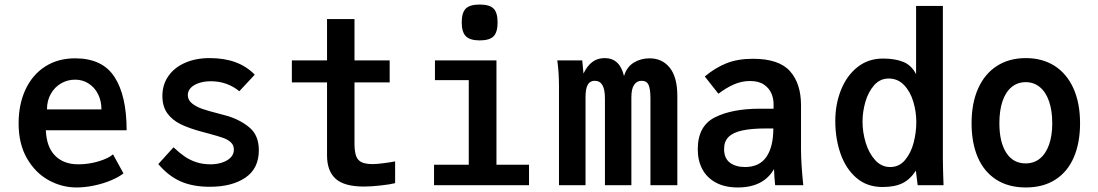

<svg xmlns="http://www.w3.org/2000/svg" viewBox="-20 -816 4840 846"><path d="M62 -272Q62 -356.5 92.5 -421.8Q123 -487 179.2 -523Q235.5 -559 311 -559Q431.5 -559 484.8 -476.5Q538 -394 538 -242H182Q185 -168 222.8 -130Q260.5 -92 325 -92Q372 -92 415.8 -105.5Q459.5 -119 478 -136L524 -52Q504.5 -36.5 470.8 -22Q437 -7.5 396.2 1.2Q355.5 10 317 10Q252.5 10 194 -22.2Q135.5 -54.5 98.8 -118.2Q62 -182 62 -272ZM311 -465Q277.5 -465 249 -448.5Q220.5 -432 203.8 -402.2Q187 -372.5 187 -334H427Q427 -371.5 412 -401.2Q397 -431 370.5 -448Q344 -465 311 -465Z M677.5 -93 744.5 -167Q770.5 -142.5 793.2 -126.8Q816 -111 844.5 -101.5Q873 -92 908.5 -92Q933.5 -92 957 -99.2Q980.5 -106.5 995.5 -121Q1010.5 -135.5 1010.5 -157Q1010.5 -176 997.8 -188.2Q985 -200.5 964.5 -208Q944 -215.5 903 -226.5L871.5 -235Q814.5 -250 776.5 -268.5Q738.5 -287 717 -317.2Q695.5 -347.5 695.5 -393Q695.5 -442.5 721.5 -480.2Q747.5 -518 794.8 -539Q842 -560 903.5 -560Q968.5 -560 1017.8 -541.8Q1067 -523.5 1102.5 -487L1034.5 -414Q1008.5 -435.5 976.8 -446.8Q945 -458 909.5 -458Q880 -458 856.8 -450.2Q833.5 -442.5 820.5 -428.8Q807.5 -415 807.5 -397Q807.5 -375 826.5 -360Q845.5 -345 872 -336Q898.5 -327 941.5 -316Q954 -313 982.5 -305Q1041 -287 1080.8 -252.8Q1120.5 -218.5 1120.5 -154Q1120.5 -73.5 1061.2 -33.2Q1002 7 904.5 7Q828.5 7 774.8 -17.2Q721 -41.5 677.5 -93Z M1421 -131V-453H1266V-550H1421V-732H1542V-550H1697V-453H1542V-184Q1542 -148 1549.2 -128.5Q1556.5 -109 1573.8 -101Q1591 -93 1623 -93Q1640 -93 1671.2 -97Q1702.5 -101 1721 -105V-9Q1700 -3.5 1657.8 1.2Q1615.5 6 1584 6Q1497 6 1459 -28.2Q1421 -62.5 1421 -131Z M1896.5 -550H2167.5V-90H2311V0H1892.5V-90H2045.5V-463H1896.5ZM2014.5 -717Q2014.5 -760.5 2032.5 -778.2Q2050.5 -796 2093.5 -796Q2137 -796 2154.8 -778.2Q2172.5 -760.5 2172.5 -717Q2172.5 -674 2154.8 -656Q2137 -638 2093.5 -638Q2051 -638 2032.8 -656.2Q2014.5 -674.5 2014.5 -717Z M2435.5 -550H2545.5L2551 -492Q2567 -525.5 2589.8 -542.8Q2612.5 -560 2644.5 -560Q2711 -560 2729.5 -481Q2742 -521.5 2772.8 -540.2Q2803.5 -559 2842 -559Q2898 -559 2931.2 -517.5Q2964.5 -476 2964.5 -393V0H2846V-382Q2846 -423.5 2837.8 -441.8Q2829.5 -460 2807.5 -460Q2786 -460 2774 -442.2Q2762 -424.5 2762 -387V0H2645.5V-382Q2645.5 -421.5 2634.5 -440.8Q2623.5 -460 2600.5 -460Q2580 -460 2570 -443Q2560 -426 2560 -387V0H2443V-436Q2443 -497.5 2435.5 -550Z M3054.5 -158Q3054.5 -261 3130.2 -299Q3206 -337 3327.5 -337H3388.5V-359Q3388.5 -381.5 3379 -404.2Q3369.5 -427 3346.5 -443Q3323.5 -459 3285 -459Q3247.5 -459 3213.2 -443.8Q3179 -428.5 3145.5 -403L3085.5 -479Q3131.5 -517.5 3180.8 -537.2Q3230 -557 3298 -557Q3412 -557 3460.8 -502.5Q3509.5 -448 3509.5 -352V-158Q3509.5 -95 3519.5 0H3395.5Q3392 -30.5 3390.5 -71Q3344 10 3231 10Q3174 10 3134.2 -11.5Q3094.5 -33 3074.5 -70.8Q3054.5 -108.5 3054.5 -158ZM3387.5 -250H3356.5Q3291.5 -250 3251 -241.2Q3210.5 -232.5 3190.5 -212.8Q3170.5 -193 3170.5 -159.5Q3170.5 -118.5 3196.2 -99.2Q3222 -80 3262.5 -80Q3326 -80 3356.8 -124.5Q3387.5 -169 3387.5 -250Z M3660.5 -283Q3660.5 -357 3685.8 -420Q3711 -483 3758.5 -520.5Q3806 -558 3870.5 -558Q3924 -558 3960.2 -543.2Q3996.5 -528.5 4016.5 -489V-790H4134.5V-120Q4134.5 -100.5 4135 -81.5Q4135.5 -62.5 4136 -43.5L4137.5 0H4023.5L4015.5 -64Q3990.5 -25.5 3956.5 -8.8Q3922.5 8 3868.5 8Q3800 8 3753.2 -32.5Q3706.5 -73 3683.5 -139.2Q3660.5 -205.5 3660.5 -283ZM4017.5 -278Q4017.5 -324 4004.2 -368.2Q3991 -412.5 3963.5 -441.2Q3936 -470 3895.5 -470Q3858 -470 3832 -440.8Q3806 -411.5 3793.2 -367.5Q3780.5 -323.5 3780.5 -280Q3780.5 -233.5 3794.5 -187.2Q3808.5 -141 3836.2 -110.5Q3864 -80 3902.5 -80Q3942 -80 3968 -111Q3994 -142 4005.8 -187.5Q4017.5 -233 4017.5 -278Z M4261 -273Q4261 -362 4290.2 -426.8Q4319.5 -491.5 4373.2 -525.8Q4427 -560 4500 -560Q4573 -560 4626.8 -525.8Q4680.5 -491.5 4709.8 -426.8Q4739 -362 4739 -273Q4739 -186.5 4711.5 -122.8Q4684 -59 4630.2 -24.5Q4576.5 10 4500 10Q4423.5 10 4369.8 -24.5Q4316 -59 4288.5 -122.5Q4261 -186 4261 -273ZM4616.5 -273Q4616.5 -328.5 4602.5 -369.2Q4588.5 -410 4562 -432Q4535.5 -454 4499.5 -454Q4463.5 -454 4437.2 -432.2Q4411 -410.5 4397.2 -369.8Q4383.5 -329 4383.5 -273Q4383.5 -190 4413.8 -143Q4444 -96 4499 -96Q4536 -96 4562.2 -117.5Q4588.5 -139 4602.5 -178.8Q4616.5 -218.5 4616.5 -273Z"/></svg>

Font: JuliaMono
Style: Bold
Weight: 700
Monospace: yes
Designer: cormullion
Foundry: corm
Version: Version 0.055; ttfautohint (v1.8.4)